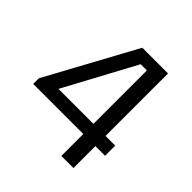

<svg xmlns="http://www.w3.org/2000/svg" viewBox="-167 -761 897 897"><g transform="rotate(45 281.5 -312.5)"><path d="M34 -145V-182L275 -625H445V-212H509V-145H445V0H365V-145ZM365 -212V-565H324L134 -212Z"/></g></svg>

Font: Changa Light
Style: Regular
Weight: 300
Designer: Eduardo Rodriguez Tunni
Foundry: Eduardo Rodriguez Tunni
Version: Version 2.002; ttfautohint (v1.5) -l 8 -r 50 -G 110 -x 14 -H